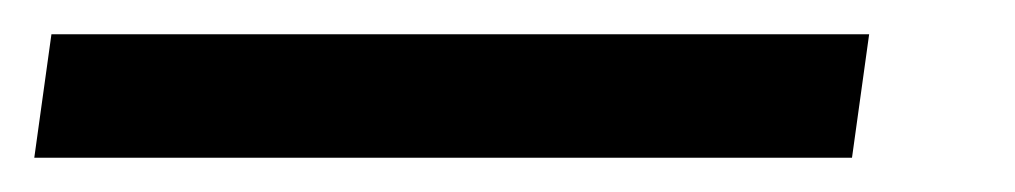

<svg xmlns="http://www.w3.org/2000/svg" viewBox="-57 45 592 112"><path d="M-27 65H450L440 137H-37Z"/></svg>

Font: FiraGO Book
Style: Italic
Weight: 350
Italic angle: -8°
Designer: bBox Type GmbH
Foundry: bBox Type GmbH
Version: Version 1.001